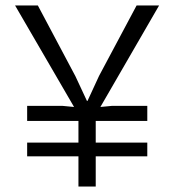

<svg xmlns="http://www.w3.org/2000/svg" viewBox="-20 -680 636 700"><path d="M266 0V-110H79V-160H266V-239H79V-294H208L250 -290L35 -660H118L255 -402L297 -312H299L341 -403L478 -660H560L346 -290L388 -294H517V-239H329V-160H517V-110H329V0Z"/></svg>

Font: Kantumruy Pro
Style: Regular
Weight: 400
Designer: Sovichet Tep
Foundry: Sovichet Tep
Version: Version 1.002